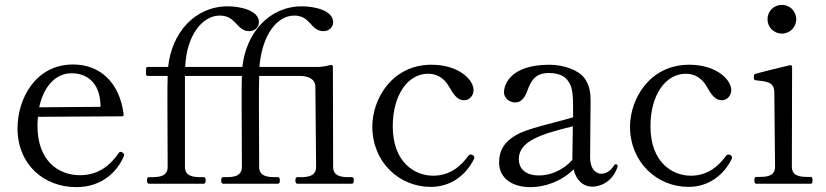

<svg xmlns="http://www.w3.org/2000/svg" viewBox="-20 -755 3395 789"><path d="M485 -127C482 -129 479 -131 476 -131C473 -131 470 -130 467 -125C434 -77 385 -35 309 -35C220 -35 134 -94 134 -238C134 -251 135 -263 136 -275L481 -277C486 -277 489 -280 488 -286C472 -412 395 -490 280 -490C126 -490 52 -349 52 -228C52 -79 160 14 294 14C404 14 464 -56 487 -109C489 -113 490 -116 490 -119C490 -122 488 -125 485 -127ZM274 -454C333 -454 389 -420 393 -326V-316L141 -314C160 -403 211 -454 274 -454Z M1413 -27C1383 -27 1349 -31 1349 -69L1348 -481C1348 -486 1345 -489 1339 -488C1319 -483 1302 -480 1287 -480H1046C1057 -614 1120 -691 1189 -691C1257 -691 1256 -627 1309 -627C1331 -627 1349 -642 1349 -664C1349 -712 1273 -729 1221 -729C1084 -729 991 -618 976 -480H741C747 -614 814 -691 883 -691C951 -691 952 -627 1004 -627C1026 -627 1044 -642 1044 -664C1044 -712 968 -729 916 -729C779 -729 685 -618 671 -480H588C583 -480 580 -477 580 -472V-451C580 -446 583 -443 588 -443H669C668 -420 668 -380 668 -333C668 -242 669 -114 669 -69C669 -31 635 -27 605 -27H592C586 -27 584 -22 584 -14C584 -5 586 0 592 0H817C823 0 825 -5 825 -14C825 -22 823 -27 817 -27H805C774 -27 740 -31 740 -69V-443H974C973 -420 973 -380 973 -333L974 -69C974 -31 940 -27 910 -27H897C891 -27 889 -22 889 -14C889 -5 891 0 897 0H1122C1128 0 1130 -5 1130 -14C1130 -22 1128 -27 1122 -27H1110C1079 -27 1045 -31 1045 -69C1045 -121 1044 -230 1044 -317C1044 -366 1044 -412 1045 -443H1212C1244 -443 1276 -432 1276 -398L1279 -69C1279 -31 1245 -27 1215 -27H1202C1196 -27 1194 -22 1194 -14C1194 -5 1196 0 1202 0H1426C1432 0 1434 -5 1434 -14C1434 -22 1432 -27 1426 -27Z M1750 13C1831 13 1893 -33 1927 -100C1929 -104 1929 -105 1929 -108C1929 -112 1927 -115 1922 -118C1919 -120 1916 -120 1914 -120C1911 -120 1907 -118 1904 -114C1876 -75 1831 -33 1760 -33C1684 -33 1594 -88 1594 -236C1594 -366 1657 -452 1739 -452C1775 -452 1805 -435 1826 -398C1844 -366 1860 -343 1887 -343C1910 -343 1926 -363 1926 -385C1926 -427 1866 -489 1753 -489C1590 -489 1510 -347 1510 -235C1510 -88 1621 13 1750 13Z M2510 -80C2508 -80 2506 -80 2503 -75C2488 -50 2467 -41 2451 -41C2442 -41 2405 -46 2405 -110C2405 -180 2407 -300 2407 -338C2407 -375 2403 -405 2381 -435C2359 -465 2299 -489 2238 -489C2068 -489 2051 -398 2051 -376C2051 -350 2075 -334 2098 -334C2120 -334 2136 -351 2147 -382C2163 -427 2183 -455 2235 -455C2269 -455 2295 -446 2310 -428C2330 -404 2335 -379 2335 -316V-273C2248 -247 2148 -228 2099 -199C2050 -170 2031 -135 2031 -87C2031 -24 2083 14 2160 14C2220 14 2288 -10 2337 -59C2347 -18 2373 12 2415 12C2442 12 2494 -3 2517 -67C2518 -70 2518 -72 2518 -73C2518 -77 2515 -80 2510 -80ZM2196 -34C2131 -34 2112 -69 2112 -101C2112 -174 2199 -203 2334 -236C2333 -183 2332 -128 2332 -101V-98C2294 -55 2241 -34 2196 -34Z M2809 13C2890 13 2952 -33 2986 -100C2988 -104 2988 -105 2988 -108C2988 -112 2986 -115 2981 -118C2978 -120 2975 -120 2973 -120C2970 -120 2966 -118 2963 -114C2935 -75 2890 -33 2819 -33C2743 -33 2653 -88 2653 -236C2653 -366 2716 -452 2798 -452C2834 -452 2864 -435 2885 -398C2903 -366 2919 -343 2946 -343C2969 -343 2985 -363 2985 -385C2985 -427 2925 -489 2812 -489C2649 -489 2569 -347 2569 -235C2569 -88 2680 13 2809 13Z M3193 -617C3226 -617 3252 -643 3252 -676C3252 -709 3226 -735 3193 -735C3160 -735 3134 -709 3134 -676C3134 -643 3160 -617 3193 -617ZM3312 0C3317 0 3319 -5 3319 -14C3319 -23 3317 -28 3312 -28H3299C3269 -28 3234 -31 3234 -70L3235 -480C3235 -485 3232 -488 3226 -487C3196 -480 3097 -456 3083 -451C3078 -449 3078 -445 3078 -437C3078 -429 3078 -426 3087 -425C3128 -420 3162 -420 3162 -375L3165 -70C3165 -31 3131 -28 3101 -28H3088C3082 -28 3080 -23 3080 -14C3080 -5 3082 0 3088 0Z"/></svg>

Font: Shippori Mincho OTF
Style: Regular
Weight: 400
Designer: FONTDASU
Foundry: FONTDASU / Google Inc. / but / Adobe
Version: Version 3.300;hotconv 1.0.109;makeotfexe 2.5.65596